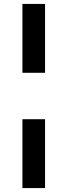

<svg xmlns="http://www.w3.org/2000/svg" viewBox="-20 -762 343 976"><path d="M94 -742V-392H209V-742ZM94 -156V194H209V-156Z"/></svg>

Font: Talent
Style: Bold
Weight: 600
Designer: Mike Powis
Version: Version 1.001;hotconv 1.0.109;makeotfexe 2.5.65596